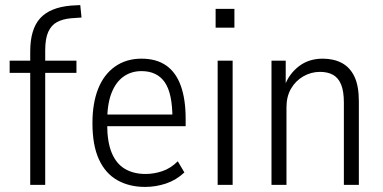

<svg xmlns="http://www.w3.org/2000/svg" viewBox="-20 -728 1507 756"><path d="M99 0V-441H18V-489H114L99 -474V-525Q99 -613 138 -656Q177 -699 260 -706L296 -708L301 -659L259 -656Q227 -653 204.5 -641Q182 -629 170 -602.5Q158 -576 158 -529V-476L142 -489H281V-441H158V0Z M551 8Q489 8 442 -18.5Q395 -45 369.5 -100.5Q344 -156 344 -243Q344 -322 366.5 -378.5Q389 -435 433 -466Q477 -497 537 -497Q596 -497 634.5 -470Q673 -443 692 -390Q711 -337 711 -260V-231H387V-277H674L659 -261Q659 -361 628.5 -404.5Q598 -448 537 -448Q497 -448 466.5 -426.5Q436 -405 419 -361.5Q402 -318 402 -250V-239Q402 -169 420 -126Q438 -83 472 -63Q506 -43 553 -43Q586 -43 619 -54Q652 -65 680 -93L706 -49Q674 -19 634 -5.5Q594 8 551 8Z M829 -619V-693H903V-619ZM837 0V-489H896V0Z M1049 0V-489H1105V-393H1102Q1119 -438 1157.5 -467.5Q1196 -497 1251 -497Q1294 -497 1326 -480Q1358 -463 1375.5 -426.5Q1393 -390 1393 -329V0H1334V-324Q1334 -369 1323 -395.5Q1312 -422 1291 -433.5Q1270 -445 1240 -445Q1205 -445 1174.5 -427.5Q1144 -410 1126 -379Q1108 -348 1108 -306V0Z"/></svg>

Font: Nunito Sans 10pt Condensed Light
Style: Regular
Weight: 300
Width: 3
Designer: Vernon Adams
Foundry: Vernon Adams
Version: Version 3.101;gftools[0.9.27]